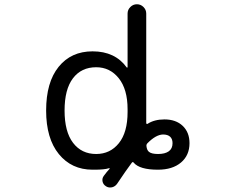

<svg xmlns="http://www.w3.org/2000/svg" viewBox="-20 -793 1040 884"><path d="M658.2 -132.8Q653.3 -127 654.3 -120.1Q656.2 -101.6 666 -93.8Q677.7 -84 708 -84Q739.3 -84 756.8 -96.2Q774.4 -108.4 774.4 -133.8Q774.4 -153.3 763.2 -163.6Q752 -173.8 730.5 -173.8Q697.3 -172.9 658.2 -132.8ZM422.9 -84Q487.3 -84 527.3 -133.8Q567.4 -183.6 567.4 -277.3V-290Q567.4 -381.8 526.9 -432.6Q486.3 -483.4 422.9 -483.4Q354.5 -483.4 315.9 -432.6Q277.3 -381.8 277.3 -284.2Q277.3 -186.5 316.4 -135.3Q355.5 -84 422.9 -84ZM563.5 -482.4Q564.5 -481.4 565.9 -481.9Q567.4 -482.4 567.4 -484.4V-730.5Q567.4 -748 580.1 -760.7Q592.8 -773.4 610.4 -773.4Q627.9 -773.4 640.6 -760.7Q653.3 -748 653.3 -730.5V-226.6Q653.3 -223.6 655.3 -222.7Q657.2 -221.7 659.2 -222.7Q690.4 -243.2 737.3 -243.2Q790 -243.2 821.3 -213.4Q852.5 -183.6 852.5 -133.8Q852.5 -78.1 813.5 -44.9Q774.4 -11.7 707 -11.7Q623 -11.7 595.7 -43.9Q591.8 -49.8 586.9 -43.9Q560.5 -8.8 519.5 52.7Q510.7 65.4 496.1 69.3Q491.2 70.3 487.3 70.3Q476.6 70.3 467.8 64.5Q455.1 56.6 452.1 42.5Q449.2 28.3 458 16.6Q471.7 -2 484.4 -15.6Q485.4 -16.6 484.4 -18.1Q483.4 -19.5 482.4 -18.6Q460 -11.7 416 -11.7Q411.1 -11.7 406.2 -11.7Q309.6 -11.7 251 -83.5Q192.4 -155.3 192.4 -284.2Q192.4 -414.1 250 -485.4Q307.6 -556.6 406.2 -556.6Q509.8 -556.6 563.5 -482.4Z"/></svg>

Font: Rounded Mgen+ 1m regular
Style: Regular
Weight: 400
Designer: [Source Han Sans]
Ryoko NISHIZUKA  (kana & ideographs); Paul D. Hunt (Latin, Greek & Cyrillic); Wenlong ZHANG  (bopomofo
Version: Version 1.059.20150602